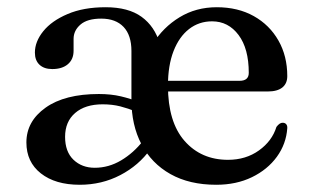

<svg xmlns="http://www.w3.org/2000/svg" viewBox="-20 -500 867 531"><path d="M356 -191.5Q335 -200 312.8 -205.8Q290.5 -211.5 264 -211.5Q215.5 -211.5 187.8 -187.5Q160 -163.5 160 -121.5Q160 -80.5 183.2 -58.2Q206.5 -36 242 -36Q280.5 -36 315 -56.5Q349.5 -77 376 -111L396 -87.5Q364 -42.5 312.8 -15.8Q261.5 11 200.5 11Q133 11 93 -20.5Q53 -52 53 -106Q53 -164.5 106 -202.2Q159 -240 253.5 -240Q287 -240 314.5 -233.5Q342 -227 364 -217.5ZM774.5 -289.5Q774.5 -269 760.8 -258Q747 -247 720.5 -247H418V-276.5H642.5Q668 -276.5 668 -298.5Q668 -365.5 639.8 -403.2Q611.5 -441 566.5 -441Q530.5 -441 503 -419.8Q475.5 -398.5 460 -358.8Q444.5 -319 444.5 -263Q444.5 -162.5 490.5 -110.2Q536.5 -58 610.5 -58Q660 -58 696.2 -84Q732.5 -110 744.5 -149Q753.5 -161 762 -160.5Q768 -160.5 771.5 -156.5Q775 -152.5 774.5 -145.5Q771.5 -102 745.8 -66.5Q720 -31 676.8 -10Q633.5 11 578 11Q504 11 451.5 -18.5Q399 -48 371.2 -101Q343.5 -154 343.5 -224V-359Q343.5 -402.5 321.8 -425.5Q300 -448.5 260 -448.5Q221.5 -448.5 202.5 -432Q183.5 -415.5 183.5 -392.5V-359.5Q183.5 -336 167.8 -322.5Q152 -309 124.5 -309Q102 -309 89.2 -321Q76.5 -333 76.5 -354.5Q76.5 -385 99.8 -413.8Q123 -442.5 167 -461.2Q211 -480 272 -480Q335 -480 371.5 -453.5Q408 -427 422 -379L402.5 -378.5Q431 -424.5 476.5 -452.2Q522 -480 579.5 -480Q638 -480 681.8 -455.5Q725.5 -431 750 -388Q774.5 -345 774.5 -289.5Z"/></svg>

Font: Fraunces 10pt
Style: Regular
Weight: 400
Version: Version 1.000;[b76b70a41]